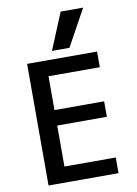

<svg xmlns="http://www.w3.org/2000/svg" viewBox="-105 -1068 811 1135"><g transform="rotate(-10 300.0 -500.0)"><path d="M92 0V-730H512V-636H204V-433H502V-340H204V-94H512V0ZM355 -780H250L341 -1000H476Z"/></g></svg>

Font: M PLUS Code Latin 60 Medium
Style: Regular
Weight: 500
Width: 7
Monospace: yes
Designer: Coji Morishita
Foundry: UNDERFOREST DESIGN
Version: Version 1.005; ttfautohint (v1.8.3)